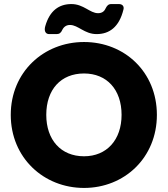

<svg xmlns="http://www.w3.org/2000/svg" viewBox="-20 -919 826 946"><path d="M394 7C593 7 753 -142 753 -353C753 -564 594 -712 394 -712C195 -712 33 -564 33 -353C33 -142 195 7 394 7ZM394 -149C280 -149 208 -230 208 -353C208 -478 280 -557 394 -557C506 -557 579 -478 579 -353C579 -230 506 -149 394 -149ZM332 -899C271 -899 225 -867 203 -790C196 -766 205 -751 222 -751H259C273 -751 281 -758 287 -772C295 -788 308 -796 325 -796C365 -796 396 -751 456 -751C519 -751 567 -786 588 -871C593 -888 583 -899 566 -899H528C514 -899 507 -891 500 -877C493 -861 480 -854 463 -854C423 -854 392 -899 332 -899Z"/></svg>

Font: Arvore Sans
Style: Bold
Weight: 700
Designer: Jonny Pinhorn (Latin) Dan Schunck (customization for Arvore)
Version: Version 1.000;Glyphs 3.3 (3305)